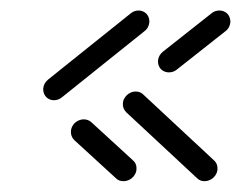

<svg xmlns="http://www.w3.org/2000/svg" viewBox="-20 -439 454 360"><path d="M235.9 -121.5Q235.6 -115.6 232 -110.4Q228.5 -105.2 223 -102.2Q217.4 -99.3 211.5 -99.3Q203 -99.3 197.8 -104.4L119.3 -176.3Q115.9 -179.6 114.3 -183.9Q112.6 -188.1 113 -193Q113.3 -198.9 116.7 -204.1Q120 -209.3 125.6 -212.2Q131.1 -215.2 137 -215.2Q145.2 -215.2 151.1 -210L229.6 -138.1Q233 -135.2 234.6 -130.9Q236.3 -126.7 235.9 -121.5ZM239.6 -419.3Q245.6 -419.3 250.6 -416.3Q255.6 -413.3 258 -408.1Q260.4 -403 260 -397Q259.6 -392.2 257.2 -387.8Q254.8 -383.3 250.7 -380.4L96.3 -256.7Q89.6 -251.1 81.1 -251.1Q75.2 -251.1 70.4 -254.1Q65.6 -257 63.1 -262.2Q60.7 -267.4 61.1 -273.3Q61.5 -278.1 63.9 -282.4Q66.3 -286.7 70.4 -290L224.8 -413.7Q231.5 -419.3 239.6 -419.3ZM296.7 -303.3Q290.7 -303.3 285.7 -306.3Q280.7 -309.3 278.3 -314.4Q275.9 -319.6 276.3 -325.6Q276.7 -330.4 279.1 -334.6Q281.5 -338.9 285.6 -342.2L376.7 -414.1Q383 -419.3 391.5 -419.3Q397.4 -419.3 402.4 -416.3Q407.4 -413.3 409.8 -408.1Q412.2 -403 411.9 -397Q411.5 -392.2 409.1 -387.8Q406.7 -383.3 402.6 -380.4L311.5 -308.5Q305.2 -303.3 296.7 -303.3ZM210.4 -245.2Q210.7 -251.1 214.3 -256.3Q217.8 -261.5 223.1 -264.4Q228.5 -267.4 234.4 -267.4Q243 -267.4 248.5 -261.9L381.5 -138.1Q384.8 -135.2 386.5 -130.9Q388.1 -126.7 387.8 -121.5Q387.4 -115.6 383.9 -110.4Q380.4 -105.2 374.8 -102.2Q369.3 -99.3 363.3 -99.3Q355.2 -99.3 349.6 -104.8L216.7 -228.5Q213.3 -231.9 211.7 -236.1Q210 -240.4 210.4 -245.2Z"/></svg>

Font: 26F Galaxy Sans Oblique
Style: Regular
Weight: 400
Italic angle: -5°
Designer: C₂₉H₂₅N₃O₅
Version: Version 1.200;FEAKit 1.0